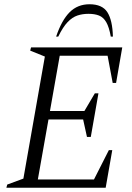

<svg xmlns="http://www.w3.org/2000/svg" viewBox="-20 -883 623 903"><path d="M10 0 14 -15 90 -43 191 -617 122 -645 126 -660H555L526 -493H510L486 -621H261L215 -361H377L426 -444H443L407 -239H389L371 -321H208L158 -39H422L492 -177H508L477 0ZM244 -711Q270 -788 307.5 -825.5Q345 -863 401 -863Q461 -863 485 -825.5Q509 -788 511 -711H501Q493 -756 479.5 -779Q466 -802 445.5 -810Q425 -818 396 -818Q368 -818 344 -810Q320 -802 298 -779Q276 -756 254 -711Z"/></svg>

Font: Spectral Light
Style: Italic
Weight: 300
Italic angle: -10°
Designer: Jean-Baptiste Levee
Foundry: Production Type
Version: Version 2.001